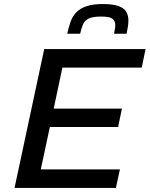

<svg xmlns="http://www.w3.org/2000/svg" viewBox="-20 -931 741 951"><path d="M52 0 199 -688H701L682 -596H289L246 -393H584L565 -302H227L182 -92H574L554 0ZM313 -764Q320 -796 329.5 -823Q339 -850 357.5 -869.5Q376 -889 408 -900Q440 -911 489 -911Q540 -911 567 -901Q594 -891 605 -873Q616 -855 616 -830Q616 -815 613.5 -799Q611 -783 607 -764H545Q547 -777 549 -787.5Q551 -798 551 -807Q551 -827 537 -838Q523 -849 480 -849Q439 -849 419 -839Q399 -829 391 -810Q383 -791 377 -764Z"/></svg>

Font: Saira SemiExpanded Medium
Style: Italic
Weight: 500
Width: 6
Italic angle: -12°
Designer: Hector Gatti with collaboration of the Omnibus-Type team
Foundry: Omnibus-Type
Version: Version 1.101